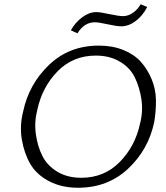

<svg xmlns="http://www.w3.org/2000/svg" viewBox="-20 -879 783 905"><path d="M345 -722 314 -736Q335 -774 368 -798Q401 -822 434 -822Q452 -822 496 -812.5Q540 -803 560 -803Q584 -803 606.5 -818.5Q629 -834 643 -859L674 -846Q652 -804 619 -779.5Q586 -755 552 -755Q530 -755 487.5 -764.5Q445 -774 427 -774Q377 -774 345 -722ZM348 6Q270 6 211 -25Q152 -56 123 -106Q94 -156 83 -221Q72 -286 89 -353Q116 -482 211 -573Q306 -664 446 -664Q510 -664 561 -643.5Q612 -623 643.5 -588Q675 -553 694.5 -506.5Q714 -460 715 -409Q716 -358 707 -304Q680 -174 584 -84Q488 6 348 6ZM363 -41Q471 -41 544 -115Q617 -189 640 -296Q655 -354 646.5 -411Q638 -468 615.5 -514Q593 -560 545 -588.5Q497 -617 432 -617Q324 -617 251.5 -543Q179 -469 156 -362Q141 -304 149 -246.5Q157 -189 180 -143.5Q203 -98 250.5 -69.5Q298 -41 363 -41Z"/></svg>

Font: EauTest Semilight
Style: Italic
Weight: 300
Italic angle: -12°
Designer: Christian Thalmann (Catharsis Fonts)
Version: Version 0.001;PS 000.001;hotconv 1.0.88;makeotf.lib2.5.64775